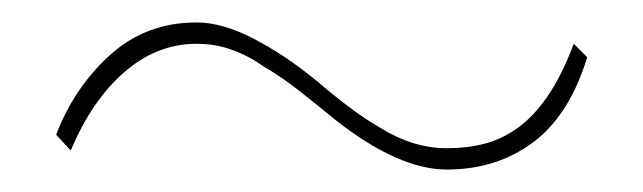

<svg xmlns="http://www.w3.org/2000/svg" viewBox="-20 -411 573 171"><path d="M503 -360Q487 -308 454.5 -284Q422 -260 378 -260Q335 -260 279 -304Q262 -318 246 -330.5Q230 -343 216 -351Q202 -361 187 -366.5Q172 -372 155 -372Q120 -372 91 -347Q62 -322 43 -277L30 -291Q46 -333 78 -362Q110 -391 155 -391Q178 -391 206 -376.5Q234 -362 262 -339Q276 -327 290.5 -316Q305 -305 319 -297Q348 -279 378 -279Q396 -279 411.5 -283Q427 -287 441 -297Q455 -307 467.5 -325Q480 -343 491 -372Z"/></svg>

Font: TypoPRO Sinkin Sans
Style: 100 Thin
Weight: 100
Designer: Keith Bates
Foundry: K-Type
Version: Sinkin Sans (version 1.0)  by Keith Bates   •   © 2014   www